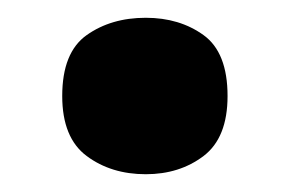

<svg xmlns="http://www.w3.org/2000/svg" viewBox="-20 -183 327 216"><path d="M50 -75Q50 -124 77.5 -143.5Q105 -163 144 -163Q182 -163 209 -143.5Q236 -124 236 -75Q236 -28 209 -7.5Q182 13 144 13Q105 13 77.5 -7.5Q50 -28 50 -75Z"/></svg>

Font: Noto Sans Gujarati ExtraBold
Style: Regular
Weight: 800
Designer: Jelle Bosma - Monotype Design Team, Universal Thirst
Foundry: Monotype Imaging Inc.
Version: Version 2.106; ttfautohint (v1.8.4.7-5d5b)